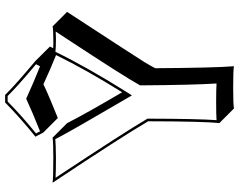

<svg xmlns="http://www.w3.org/2000/svg" viewBox="-112 -761 933 749"><g transform="rotate(-90 354.5 -386.5)"><path d="M491.2 -714.8 547.4 -658.2 541 -645.5Q555.7 -644.5 579.1 -645Q612.8 -645 626 -647.9L682.6 -591.3Q505.4 -319.8 487.3 -290.5Q473.1 -267.1 462.9 -247.6Q464.4 -13.7 470.7 59.6Q454.1 56.6 387.7 56.6Q322.3 56.6 305.7 59.6L249 2.9Q255.4 -62 255.9 -274.9Q194.8 -379.4 16.1 -647.9Q33.7 -645 113.8 -645Q174.3 -645 191.9 -647.9L248.5 -591.3Q289.1 -512.2 369.1 -376.5Q458 -519 514.2 -634.3Q456.1 -657.7 400.4 -683.6Q348.6 -659.2 268.6 -627.4L211.9 -684.1L195.8 -714.8Q271 -775.4 329.1 -833H358.9Q364.7 -827.1 370.6 -821.3Q402.8 -789.1 491.2 -714.8ZM396 -304.2V-306.6L397.5 -309.1Q428.2 -365.2 578.1 -593.3Q593.3 -616.2 606 -635.7Q595.2 -635.3 579.1 -634.8Q542.5 -634.8 526.9 -636.7Q464.8 -509.3 365.7 -352.1L356.9 -338.4L348.6 -352.5Q222.7 -567.9 193.8 -622.6Q189.9 -630.4 186.5 -637.2Q165.5 -635.3 113.8 -634.8Q62 -634.8 35.6 -636.2Q213.9 -366.7 264.6 -280.3L266.1 -277.8V-274.9Q265.6 -78.6 260.3 -8.3Q282.7 -9.8 331.1 -9.8Q380.9 -9.8 403.3 -8.3Q397.5 -97.2 396 -304.2ZM478.5 -712.4Q388.7 -787.6 354.5 -823.2H333Q277.8 -768.6 208.5 -712.4L216.8 -696.8Q291.5 -726.6 339.8 -749L343.8 -751L348.1 -749Q408.7 -721.2 470.2 -696.8Z"/></g></svg>

Font: Linux Biolinum Shadow O
Style: Bold
Weight: 700
Designer: Philipp H. Poll
Foundry: Philipp H. Poll
Version: Version 0.9.2